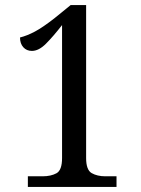

<svg xmlns="http://www.w3.org/2000/svg" viewBox="-20 -738 556 758"><path d="M90 0V-42H148Q181 -42 203 -54Q225 -66 225 -114V-639Q190 -594 161.5 -565.5Q133 -537 106 -537Q85 -537 72 -551.5Q59 -566 59 -590Q87 -597 118 -613.5Q149 -630 195 -666L259 -718H320V-114Q320 -67 342 -54.5Q364 -42 396 -42H440V0Z"/></svg>

Font: Noto Serif Myanmar SemCond
Style: Regular
Weight: 400
Width: 4
Designer: Ben Mitchell and the Monotype Design Team
Foundry: Monotype Imaging Inc.
Version: Version 2.106; ttfautohint (v1.8.4.7-5d5b)